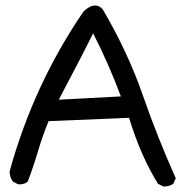

<svg xmlns="http://www.w3.org/2000/svg" viewBox="-20 -700 676 699"><path d="M578 -21H575L555 -31Q491 -135 450 -271L157 -259Q135 -206 118.5 -150Q102 -94 81 -39Q70 -29 52 -29H46L27 -39Q15 -55 15 -76Q102 -392 284 -658Q307 -680 326 -680Q342 -680 354 -666Q446 -509 499.5 -354.5Q553 -200 620 -51L611 -31Q597 -21 578 -21ZM194 -337 420 -349Q377 -465 319 -579Q289 -517 194 -337Z"/></svg>

Font: Xiaolai SC
Style: Regular
Weight: 400
Designer: Nozomi Seto 瀬戸のぞみ
Version: Version 3.11;December 4, 2020;FontCreator 13.0.0.2613 64-bit